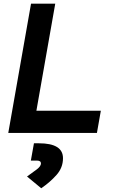

<svg xmlns="http://www.w3.org/2000/svg" viewBox="-20 -713 626 1030"><path d="M24.4 0 146.5 -693.4H276.4L154.3 0ZM24.4 0 45.4 -119.1H521L500 0ZM201.2 296.9 125 233.9Q155.3 212.4 177.5 195.6Q199.7 178.7 199.7 163.6Q199.7 148.4 177.2 148.4H145.5L162.1 55.7H189Q317.9 55.7 317.9 135.7Q317.9 186 283.7 224.9Q249.5 263.7 201.2 296.9Z"/></svg>

Font: Cascadia Mono NF
Style: Italic
Weight: 400
Italic angle: -10°
Monospace: yes
Designer: Aaron Bell
Foundry: Saja Typeworks
Version: Version 2404.023